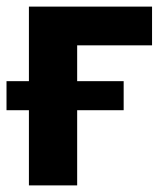

<svg xmlns="http://www.w3.org/2000/svg" viewBox="-27 -561 498 581"><path d="M433.1 -541V-423.8H206.5V0H60.5V-541ZM-7.3 -227.5V-315.4H347.2V-227.5Z"/></svg>

Font: Inter 17pt
Style: Bold
Weight: 700
Version: Version 4.001;git-66647c0bb